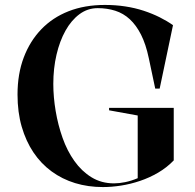

<svg xmlns="http://www.w3.org/2000/svg" viewBox="-20 -743 789 778"><path d="M422 -296V-306H684V-93Q656 -64 621 -43.5Q586 -23 547.5 -10Q509 3 470.5 9Q432 15 397 15Q337 15 284.5 -1Q232 -17 189 -48.5Q146 -80 115.5 -125.5Q85 -171 68 -229.5Q51 -288 51 -360Q51 -443 76 -509.5Q101 -576 147 -624Q193 -672 258 -697.5Q323 -723 405 -723Q448 -723 487.5 -717Q527 -711 562 -699.5Q597 -688 627 -673Q657 -658 681 -641L627 -384H609L583 -507Q571 -564 551.5 -602.5Q532 -641 506 -665Q480 -689 447 -699.5Q414 -710 376 -710Q335 -710 302 -685.5Q269 -661 245.5 -619Q222 -577 209 -521.5Q196 -466 196 -403Q196 -350 205.5 -293.5Q215 -237 233.5 -184.5Q252 -132 281.5 -90.5Q311 -49 351 -24.5Q391 0 442 0Q463 0 487.5 -5Q512 -10 538 -21V-275Z"/></svg>

Font: Kalnia Thin Medium
Style: Regular
Weight: 500
Version: Version 1.105